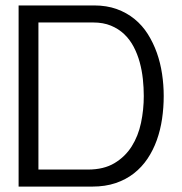

<svg xmlns="http://www.w3.org/2000/svg" viewBox="-20 -690 674 710"><path d="M48.8 -669.9H327.6Q374.5 -669.9 411.6 -656.5Q448.7 -643.1 477.5 -619.6Q506.3 -596.2 526.6 -564Q546.9 -531.7 560.1 -494.6Q573.2 -457.5 579.3 -416.7Q585.4 -376 585.4 -335Q585.4 -292 579.3 -250.5Q573.2 -209 559.8 -171.6Q546.4 -134.3 525.4 -103Q504.4 -71.8 475.1 -48.8Q445.8 -25.9 407.5 -12.9Q369.1 0 321.3 0H48.8ZM305.2 -63Q363.8 -63 403.3 -86.7Q442.9 -110.4 467 -148.7Q491.2 -187 501.5 -235.8Q511.7 -284.7 511.7 -335Q511.7 -365.7 508.3 -397.7Q504.9 -429.7 496.6 -460Q488.3 -490.2 474.4 -516.8Q460.4 -543.5 439.5 -563.5Q418.5 -583.5 390.1 -595.2Q361.8 -606.9 324.2 -606.9H122.1V-63Z"/></svg>

Font: SengPathom
Style: Regular
Weight: 400
Designer: John M. Durdin
Foundry: Lao Script for Windows
Version: Version 1.300